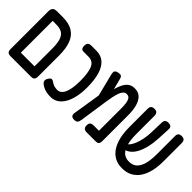

<svg xmlns="http://www.w3.org/2000/svg" viewBox="23 -1165 1758 1758"><g transform="rotate(45 902.0 -286.0)"><path d="M90 10Q72 10 62 4Q52 -2 48.5 -12.5Q45 -23 45 -35V-530Q45 -556 59 -569Q73 -582 101 -582H176Q257 -582 306.5 -551Q356 -520 378.5 -460Q401 -400 401 -311V-36Q401 -23 397.5 -12.5Q394 -2 384.5 4Q375 10 357 10Q339 10 329.5 5Q320 0 316 -9.5Q312 -19 312 -29V-308Q312 -371 300.5 -412Q289 -453 260.5 -472.5Q232 -492 179 -492H135V-36Q135 -23 131 -12.5Q127 -2 118 4Q109 10 90 10ZM88 10 89 -80H358V10Z M614 15Q587 15 559.5 10Q532 5 506 -10Q489 -20 479 -30.5Q469 -41 469 -52Q468 -59 470.5 -68Q473 -77 479 -85Q487 -98 493.5 -103.5Q500 -109 508 -109Q515 -109 523 -105Q531 -101 539 -95Q559 -81 578 -77.5Q597 -74 612 -74Q641 -74 661.5 -98Q682 -122 692.5 -169Q703 -216 703 -285Q703 -386 680.5 -439Q658 -492 598 -492H536Q526 -492 517.5 -495.5Q509 -499 504.5 -509Q500 -519 500 -537Q500 -556 506 -565Q512 -574 522.5 -578Q533 -582 545 -582H610Q672 -582 711.5 -547Q751 -512 770.5 -445.5Q790 -379 790 -285Q790 -211 776.5 -154.5Q763 -98 739.5 -60.5Q716 -23 684 -4Q652 15 614 15Z M1235 -372V-35Q1235 -18 1230.5 -8Q1226 2 1216.5 6Q1207 10 1190 10H1076Q1064 10 1053.5 6Q1043 2 1037 -7.5Q1031 -17 1031 -35Q1031 -54 1037 -63.5Q1043 -73 1053.5 -76.5Q1064 -80 1077 -80H1146V-369Q1146 -404 1142 -433.5Q1138 -463 1126 -480.5Q1114 -498 1090 -498Q1069 -498 1055 -483.5Q1041 -469 1032 -443.5Q1023 -418 1015.5 -382Q1008 -346 1002 -303L963 -38Q961 -25 957 -14Q953 -3 943.5 3.5Q934 10 917 10Q890 10 880 -1.5Q870 -13 873 -35L929 -387L954 -366Q962 -403 971 -436.5Q980 -470 991 -497.5Q1002 -525 1017 -545Q1032 -565 1053.5 -576Q1075 -587 1105 -587Q1152 -587 1180.5 -559Q1209 -531 1222 -482Q1235 -433 1235 -372ZM922 -284 862 -523Q859 -537 858.5 -548.5Q858 -560 866 -568.5Q874 -577 893 -581Q916 -586 927 -581Q938 -576 942 -565.5Q946 -555 948 -546L995 -363Z M1537 14Q1479 14 1438 -10Q1397 -34 1370.5 -76.5Q1344 -119 1331.5 -176Q1319 -233 1319 -301V-537Q1319 -549 1322.5 -559.5Q1326 -570 1336 -576Q1346 -582 1364 -582Q1382 -582 1391.5 -576Q1401 -570 1405 -559.5Q1409 -549 1409 -536V-301Q1409 -232 1421.5 -181Q1434 -130 1463 -102Q1492 -74 1539 -74Q1590 -74 1619 -103Q1648 -132 1660.5 -183.5Q1673 -235 1673 -302V-543Q1673 -553 1677 -562Q1681 -571 1690.5 -576.5Q1700 -582 1718 -582Q1736 -582 1745.5 -575.5Q1755 -569 1758.5 -559Q1762 -549 1762 -536V-299Q1762 -232 1749 -175Q1736 -118 1708.5 -75.5Q1681 -33 1638.5 -9.5Q1596 14 1537 14ZM1380 -120 1365 -169H1390Q1412 -169 1430.5 -188.5Q1449 -208 1463 -242Q1477 -276 1486 -319.5Q1495 -363 1496 -410L1500 -541Q1501 -552 1504.5 -561.5Q1508 -571 1517.5 -576.5Q1527 -582 1545 -582Q1563 -582 1573 -576Q1583 -570 1586 -560.5Q1589 -551 1588 -539L1582 -417Q1579 -353 1566 -299Q1553 -245 1531 -204.5Q1509 -164 1477 -142Q1445 -120 1405 -120Z"/></g></svg>

Font: Fredoka Condensed
Style: Regular
Weight: 400
Width: 3
Designer: Ben Nathan
Foundry: Milena B. Brandão, Ben Nathan
Version: Version 2.001